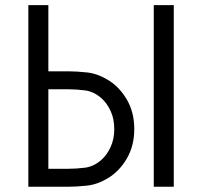

<svg xmlns="http://www.w3.org/2000/svg" viewBox="-20 -711 769 731"><path d="M240.2 0H87.9V-691.4H164.1V-439.5H240.2Q270.5 -439.5 310.5 -435.3Q350.6 -431.2 391.1 -406.7Q434.6 -380.4 462.9 -332Q491.2 -283.7 491.2 -219.7Q491.2 -155.8 462.9 -107.4Q434.6 -59.1 391.1 -32.7Q350.6 -8.3 310.5 -4.2Q270.5 0 240.2 0ZM641.6 -691.4V0H565.4V-691.4ZM240.2 -68.4Q270 -68.4 303.2 -72.5Q336.4 -76.7 365.2 -101.6Q386.7 -120.1 400.9 -150.6Q415 -181.2 415 -219.7Q415 -258.8 400.9 -289.1Q386.7 -319.3 365.2 -337.9Q336.4 -362.8 303.2 -366.9Q270 -371.1 240.2 -371.1H164.1V-68.4Z"/></svg>

Font: Gidole
Style: Regular
Weight: 400
Version: Version 2.100; ttfautohint (v1.8.4.7-5d5b)